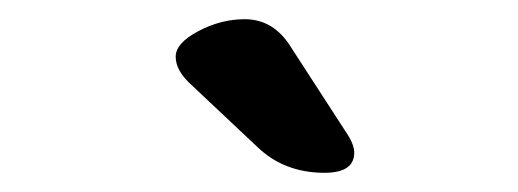

<svg xmlns="http://www.w3.org/2000/svg" viewBox="-20 -770 540 200"><path d="M318 -590Q276 -590 248 -617L180 -681Q163 -696 163 -711Q163 -725 186.5 -737.5Q210 -750 235 -750Q265 -750 283 -721L340 -633Q349 -620 349 -611Q349 -590 318 -590Z"/></svg>

Font: Quicksand
Style: Bold Italic
Weight: 700
Italic angle: -12°
Designer: Andrew Paglinawan
Foundry: Andrew Paglinawan
Version: 1.002